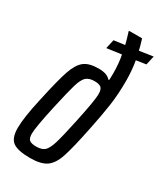

<svg xmlns="http://www.w3.org/2000/svg" viewBox="-189 -819 773 903"><g transform="rotate(30 198.0 -367.5)"><path d="M10 -86Q10 -143 35 -253Q61 -373 78.5 -424.5Q96 -476 122.5 -497Q149 -518 201 -518Q248 -518 266 -495L270 -497L271 -529Q271 -587 262 -630L183 -619L194 -668L253 -676Q248 -698 235 -739V-743H306Q319 -701 322 -685L396 -696L385 -647L332 -639Q341 -587 341 -531Q341 -458 332 -396.5Q323 -335 306 -253Q282 -135 265 -84Q248 -33 218.5 -12.5Q189 8 131 8Q64 8 37 -11.5Q10 -31 10 -86ZM233 -253Q260 -379 260 -413Q260 -439 249.5 -448Q239 -457 214 -457Q184 -457 168.5 -443Q153 -429 141.5 -390.5Q130 -352 108 -253Q81 -130 81 -96Q81 -71 91.5 -62Q102 -53 129 -53Q159 -53 174 -66.5Q189 -80 201 -119Q213 -158 233 -253Z"/></g></svg>

Font: Saira Ultra Condensed Medium
Style: Italic
Weight: 500
Width: 1
Italic angle: -12°
Designer: Hector Gatti with collaboration of the Omnibus-Type team
Foundry: Omnibus-Type
Version: Version 1.001; ttfautohint (v1.8)